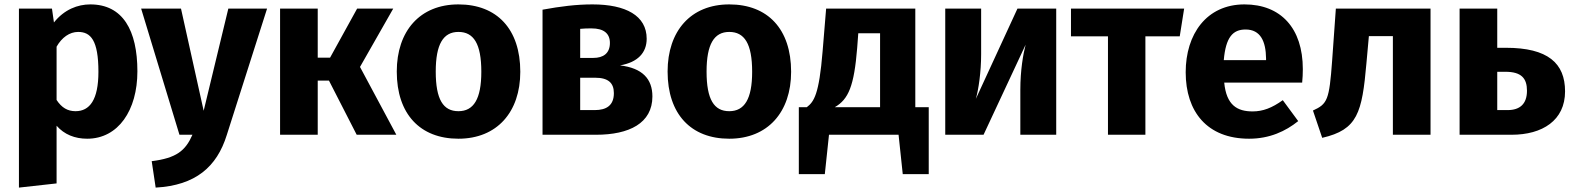

<svg xmlns="http://www.w3.org/2000/svg" viewBox="-20 -612 7146 872"><path d="M390 -592C333 -592 272 -569 225 -510L216 -573H66V240L237 221V-41C272 -1 320 18 376 18C517 18 604 -111 604 -288C604 -474 538 -592 390 -592ZM323 -107C287 -107 260 -123 237 -158V-400C261 -442 296 -467 335 -467C392 -467 427 -429 427 -286C427 -158 387 -107 323 -107Z M1193 -573H1017L905 -109L802 -573H621L795 0H854C822 73 781 106 669 120L687 240C868 230 965 146 1010 1Z M1766 -573H1602L1479 -350H1423V-573H1252V0H1423V-246H1474L1600 0H1780L1615 -308Z M2062 -592C1887 -592 1782 -471 1782 -287C1782 -94 1888 18 2062 18C2237 18 2343 -103 2343 -286C2343 -480 2237 -592 2062 -592ZM2062 -467C2131 -467 2166 -414 2166 -286C2166 -162 2131 -107 2062 -107C1993 -107 1959 -160 1959 -287C1959 -411 1993 -467 2062 -467Z M2796 -315C2877 -329 2917 -373 2917 -436C2917 -541 2822 -592 2671 -592C2597 -592 2526 -583 2444 -568V0H2687C2837 0 2943 -52 2943 -174C2943 -254 2897 -303 2796 -315ZM2667 -483C2721 -483 2750 -461 2750 -417C2750 -369 2719 -349 2675 -349H2615V-481C2634 -483 2649 -483 2667 -483ZM2681 -112H2615V-259H2683C2743 -259 2768 -235 2768 -189C2768 -133 2734 -112 2681 -112Z M3292 -592C3117 -592 3012 -471 3012 -287C3012 -94 3118 18 3292 18C3467 18 3573 -103 3573 -286C3573 -480 3467 -592 3292 -592ZM3292 -467C3361 -467 3396 -414 3396 -286C3396 -162 3361 -107 3292 -107C3223 -107 3189 -160 3189 -287C3189 -411 3223 -467 3292 -467Z M4137 -125V-573H3732L3716 -379C3700 -183 3677 -150 3644 -125H3608V179H3726L3745 0H4061L4080 179H4198V-125ZM3977 -125H3771C3834 -161 3859 -222 3873 -394L3878 -461H3977Z M4777 -573H4601L4412 -163C4424 -205 4436 -284 4436 -366V-573H4273V0H4447L4638 -409C4627 -367 4614 -293 4614 -204V0H4777Z M5358 -573H4844V-447H5012V0H5182V-447H5338Z M5897 -298C5897 -484 5797 -592 5632 -592C5459 -592 5365 -456 5365 -284C5365 -105 5462 18 5653 18C5746 18 5819 -16 5876 -62L5806 -157C5757 -122 5716 -106 5669 -106C5599 -106 5550 -134 5540 -237H5894C5896 -254 5897 -280 5897 -298ZM5730 -339H5538C5547 -443 5579 -478 5637 -478C5705 -478 5729 -424 5730 -347Z M6047 -573 6030 -335C6017 -158 6009 -140 5943 -110L5985 14C6146 -23 6166 -99 6186 -326L6197 -448H6306V0H6477V-573Z M6819 -395H6780V-573H6609V0H6845C6985 0 7088 -65 7088 -197C7088 -325 7010 -395 6819 -395ZM6827 -112H6780V-286H6817C6890 -286 6915 -256 6915 -200C6915 -140 6883 -112 6827 -112Z"/></svg>

Font: Glow Sans SC Normal ExtraBold
Style: Regular
Weight: 800
Designer: Ryoko NISHIZUKA (kana, bopomofo & ideographs); Paul D. Hunt (Latin, Greek & Cyrillic); Sandoll Communications, Soo-young
Version: Version 0.93